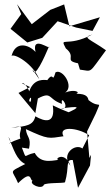

<svg xmlns="http://www.w3.org/2000/svg" viewBox="-20 -843 524 913"><path d="M81 -776 30 -706 110 -641 181 -663 254 -742 342 -712 420 -696 455 -761 310 -718 285 -822 219 -796 131 -728 61 -823ZM360 -512C422 -504 399 -490 484 -604C408 -658 367 -664 419 -679C297 -615 261 -673 293 -613C346 -570 282 -556 351 -542ZM135 -512C144 -464 191 -570 213 -622C226 -600 129 -680 149 -596C115 -633 53 -648 35 -577C48 -590 136 -541 167 -466ZM68 -401 148 -305 162 -385C82 -313 141 -424 125 -354C236 -423 198 -374 275 -349C264 -401 321 -319 269 -327C355 -339 374 -338 290 -302L373 -262C320 -315 316 -300 231 -342C244 -252 193 -264 148 -290C138 -246 106 -243 33 -235C114 -253 63 -225 77 -184C-23 -151 53 -147 20 -192C47 -129 58 -84 100 -63C16 -20 39 -38 66 28C134 -39 121 17 135 16C115 32 180 62 189 35C204 25 276 29 289 24C311 -51 290 -86 326 -82L351 50L408 -56L413 -107L405 -92L394 -218L435 -302C464 -375 456 -322 401 -367C398 -376 397 -398 343 -397C363 -405 334 -420 290 -403C334 -432 277 -518 244 -499C227 -442 237 -507 205 -462C174 -466 130 -462 114 -391C140 -377 102 -456 84 -447L123 -429ZM118 -136C130 -191 107 -188 103 -229C213 -178 210 -185 282 -195C255 -244 346 -238 404 -200L372 -137C337 -163 268 -109 315 -55C285 -136 221 -73 271 -84C242 -84 177 -57 145 -116C88 -105 109 -80 84 -141Z"/></svg>

Font: Charger Distortion
Style: 2
Weight: 400
Designer: Jasper
Foundry: Cannot Into Space Fonts
Version: Version 0.98